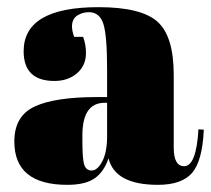

<svg xmlns="http://www.w3.org/2000/svg" viewBox="-20 -506 589 536"><path d="M250 -235H279V-312Q279 -407 268.5 -439.5Q258 -472 228 -472Q210 -472 195.5 -462.5Q181 -453 181 -432Q181 -420 187 -403H212Q220 -382 220 -358Q220 -323 195 -301.5Q170 -280 132 -280Q46 -280 46 -363Q46 -486 255 -486Q374 -486 419.5 -445.5Q465 -405 465 -297V-94Q465 -42 494 -42Q528 -42 534 -145L549 -144Q545 -56 516 -23Q487 10 421 10Q301 10 283 -64Q270 -26 244 -8Q218 10 168 10Q20 10 20 -111Q20 -182 76.5 -208.5Q133 -235 250 -235ZM236 -30Q252 -30 265.5 -55.5Q279 -81 279 -126V-219H272Q210 -219 210 -128V-112Q210 -60 215.5 -45Q221 -30 236 -30Z"/></svg>

Font: Abril Fatface
Style: Regular
Weight: 400
Designer: Veronika Burian, Jos Scaglione
Foundry: TypeTogether
Version: Version 1.001